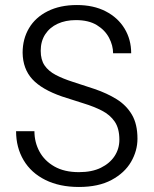

<svg xmlns="http://www.w3.org/2000/svg" viewBox="-20 -732 612 764"><path d="M294 12Q217 12 160.5 -16Q104 -44 74 -94.5Q44 -145 44 -210H117Q117 -166 137 -129Q157 -92 196.5 -69.5Q236 -47 294 -47Q346 -47 381.5 -64.5Q417 -82 436 -111Q455 -140 455 -176Q455 -221 436.5 -248Q418 -275 386 -291.5Q354 -308 313 -320.5Q272 -333 227 -348Q146 -376 108.5 -417Q71 -458 70 -522Q70 -577 95.5 -620Q121 -663 170 -687.5Q219 -712 286 -712Q352 -712 400.5 -687Q449 -662 475.5 -618.5Q502 -575 502 -520H430Q430 -551 414 -581.5Q398 -612 365.5 -632Q333 -652 282 -652Q241 -652 209.5 -637.5Q178 -623 160 -595.5Q142 -568 142 -530Q142 -494 157.5 -471.5Q173 -449 201.5 -434Q230 -419 269 -406.5Q308 -394 356 -378Q406 -361 444.5 -337Q483 -313 505 -275.5Q527 -238 527 -180Q527 -132 501.5 -88Q476 -44 424 -16Q372 12 294 12Z"/></svg>

Font: DM Sans 24pt Light
Style: Regular
Weight: 300
Designer: Colophon Foundry, Jonny Pinhorn
Foundry: Colophon Foundry
Version: Version 4.004;gftools[0.9.30]